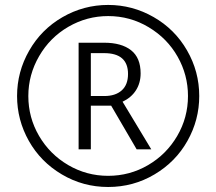

<svg xmlns="http://www.w3.org/2000/svg" viewBox="-20 -744 872 774"><path d="M346.2 -356.9H400.9Q445.3 -356.9 470.7 -379.6Q496.1 -402.3 496.1 -445.8Q496.1 -529.8 399.9 -529.8H346.2ZM546.9 -448.2Q546.9 -409.7 528.1 -380.1Q509.3 -350.6 474.1 -334L589.8 -142.1H530.8L428.2 -317.9H346.2V-142.1H296.9V-571.8H399.9Q469.7 -571.8 508.3 -541.5Q546.9 -511.2 546.9 -448.2ZM48.8 -356.9Q48.8 -454.6 97.7 -540Q146.5 -625.5 231.9 -674.8Q317.4 -724.1 416 -724.1Q513.7 -724.1 599.1 -675.3Q684.6 -626.5 733.9 -541Q783.2 -455.6 783.2 -356.9Q783.2 -260.7 735.8 -176.3Q688.5 -91.8 603 -41Q517.6 9.8 416 9.8Q314.9 9.8 229.5 -40.8Q144 -91.3 96.4 -175.8Q48.8 -260.3 48.8 -356.9ZM94.2 -356.9Q94.2 -270 137.5 -196Q180.7 -122.1 254.9 -78.6Q329.1 -35.2 416 -35.2Q502.9 -35.2 576.9 -78.4Q650.9 -121.6 694.3 -195.8Q737.8 -270 737.8 -356.9Q737.8 -441.9 696 -515.6Q654.3 -589.4 579.3 -634.3Q504.4 -679.2 416 -679.2Q330.1 -679.2 255.6 -636Q181.2 -592.8 137.7 -517.6Q94.2 -442.4 94.2 -356.9Z"/></svg>

Font: TypoPRO Open Sans
Style: Regular
Weight: 300
Foundry: Ascender Corporation
Version: Version 1.10